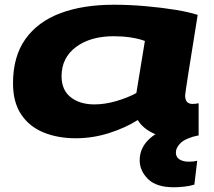

<svg xmlns="http://www.w3.org/2000/svg" viewBox="-20 -574 905 811"><path d="M716 10Q671 10 626.5 -11.5Q582 -33 562 -67Q508 -33 439.5 -11.5Q371 10 300 10Q224 10 164 -14.5Q104 -39 69.5 -90.5Q35 -142 35 -222Q35 -335 87 -408.5Q139 -482 234.5 -518Q330 -554 461 -554Q526 -554 594.5 -548Q663 -542 721 -532.5Q779 -523 815 -511Q762 -183 762 -171Q762 -135 793 -135Q807 -135 819 -138V-2Q801 3 772 6.5Q743 10 716 10ZM556 -181 592 -401Q565 -411 531 -416Q497 -421 461 -421Q362 -421 301 -375.5Q240 -330 240 -252Q240 -194 278.5 -163.5Q317 -133 379 -133Q423 -133 471 -147Q519 -161 556 -181ZM701 -33 819 -3Q764 10 743.5 29.5Q723 49 723 71Q723 90 738.5 99.5Q754 109 778 109Q789 109 797 108Q805 107 813 105L801 206Q780 212 757.5 214.5Q735 217 714 217Q640 217 605 182Q570 147 570 103Q570 55 605 18.5Q640 -18 701 -33Z"/></svg>

Font: Georama ExtraExtended
Style: Bold Italic
Weight: 700
Width: 8
Italic angle: -9°
Designer: Jean-Baptiste Levee
Foundry: Production Type
Version: Version 1.000